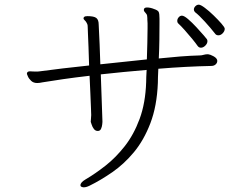

<svg xmlns="http://www.w3.org/2000/svg" viewBox="-20 -760 1040 821"><path d="M914 -609Q904 -609 899 -617Q881 -640 856 -667.5Q831 -695 814 -708Q809 -713 809 -719Q809 -727 815.5 -733.5Q822 -740 830 -740Q838 -740 856 -726.5Q874 -713 893.5 -694Q913 -675 927 -659Q941 -643 941 -637Q941 -627 932.5 -618Q924 -609 914 -609ZM870 -528Q879 -527 892 -520Q905 -513 908 -505Q909 -503 909 -499Q909 -491 902 -484.5Q895 -478 883 -478Q832 -477 774.5 -474Q717 -471 657 -466Q656 -447 655.5 -431Q655 -415 655 -405Q651 -306 623 -233Q595 -160 552.5 -109Q510 -58 460 -23.5Q410 11 363 34Q349 41 338 41Q334 41 329 39Q324 37 324 32Q324 20 346 7Q387 -17 431 -51.5Q475 -86 513.5 -135Q552 -184 577 -251.5Q602 -319 605 -409Q605 -417 605.5 -431Q606 -445 607 -461Q557 -457 507.5 -452Q458 -447 411 -442Q413 -393 414.5 -343Q416 -293 418 -242V-238Q418 -237 417 -227.5Q416 -218 412 -209Q408 -200 398 -200Q388 -200 381.5 -208.5Q375 -217 372 -227Q369 -237 368 -239Q368 -244 369 -252.5Q370 -261 370 -268Q370 -273 369 -297.5Q368 -322 366.5 -358.5Q365 -395 363 -436Q302 -429 250 -421.5Q198 -414 162 -408Q149 -405 139 -405Q123 -405 113 -414.5Q103 -424 99 -434Q95 -444 95 -444Q95 -455 108 -455Q113 -455 118.5 -454.5Q124 -454 131 -454Q136 -454 140.5 -454Q145 -454 150 -455Q194 -461 248.5 -467.5Q303 -474 361 -480Q360 -521 358.5 -557.5Q357 -594 356 -618Q355 -642 355 -645Q355 -653 353 -657.5Q351 -662 349 -665Q346 -670 341.5 -674Q337 -678 337 -682Q337 -685 340.5 -688Q344 -691 354 -691Q382 -691 392 -683Q402 -675 402 -655Q404 -612 406 -570Q408 -528 409 -485L608 -506Q609 -540 610 -576Q611 -612 611 -640Q611 -651 611 -660.5Q611 -670 610 -677V-683Q610 -688 609 -693.5Q608 -699 603 -704Q600 -707 597.5 -710.5Q595 -714 595 -718Q595 -719 595.5 -720Q596 -721 596 -722Q598 -728 609 -728Q623 -728 640 -721Q655 -716 658.5 -709Q662 -702 662 -680V-659Q662 -631 661.5 -590.5Q661 -550 659 -510Q706 -515 750.5 -518.5Q795 -522 834 -523Q842 -523 850.5 -525.5Q859 -528 867 -528ZM867 -584Q867 -574 858 -565Q849 -556 839 -556Q830 -556 824 -565Q818 -574 802.5 -593Q787 -612 770 -631Q753 -650 743 -659Q738 -663 738 -671Q738 -679 744 -686Q750 -693 758 -693Q767 -693 784 -678.5Q801 -664 819.5 -644Q838 -624 851 -609Q864 -594 865 -592Q866 -590 866.5 -588Q867 -586 867 -584Z"/></svg>

Font: Moon Stars Kai HW Light
Style: Regular
Weight: 300
Designer: GuiWonder
Version: Version 1.101